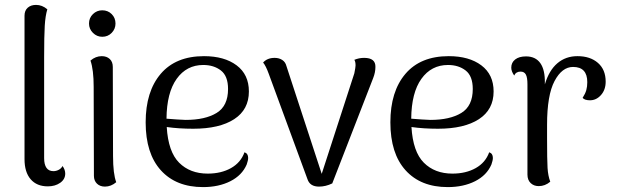

<svg xmlns="http://www.w3.org/2000/svg" viewBox="-20 -750 2520 783"><path d="M80 -101V-686Q80 -707 93 -718.5Q106 -730 127 -730Q152 -730 173 -712Q165 -686 162.5 -645Q160 -604 160 -517V-105Q160 -79 169.5 -65.5Q179 -52 198 -52Q209 -52 219.5 -57.5Q230 -63 235 -73Q246 -58 246 -42Q246 -19 225.5 -4.5Q205 10 175 10Q130 10 105 -19Q80 -48 80 -101Z M343 -654Q343 -677 359 -692.5Q375 -708 397 -708Q420 -708 435.5 -692.5Q451 -677 451 -654Q451 -632 435.5 -616Q420 -600 397 -600Q375 -600 359 -616Q343 -632 343 -654ZM454 -7Q433 11 408 11Q388 11 375.5 -1Q363 -13 363 -33L362 -396Q362 -465 349 -503Q370 -521 395 -521Q415 -521 427.5 -509.5Q440 -498 440 -477L441 -114Q441 -41 454 -7Z M992 -106Q992 -96 986 -79Q967 -35 919.5 -11Q872 13 808 13Q698 13 636 -55.5Q574 -124 574 -251Q574 -377 635.5 -449Q697 -521 812 -521Q895 -521 945 -483.5Q995 -446 995 -377Q995 -303 935 -264Q875 -225 768 -225Q709 -225 660 -232Q666 -131 710.5 -86.5Q755 -42 827 -42Q882 -42 922 -64.5Q962 -87 977 -129Q992 -124 992 -106ZM659 -266Q707 -262 737 -261Q817 -261 863.5 -289.5Q910 -318 910 -387Q910 -440 881 -462.5Q852 -485 809 -485Q741 -485 700.5 -428.5Q660 -372 659 -266Z M1511 -477Q1511 -455 1502 -432L1335 -2Q1308 11 1281 11Q1244 11 1234 -19L1076 -449Q1064 -482 1053 -495Q1070 -514 1100 -514Q1118 -514 1131 -505.5Q1144 -497 1148 -481L1292 -41L1425 -451Q1430 -476 1430 -483Q1430 -499 1425 -506Q1444 -514 1465 -514Q1512 -514 1511 -477Z M1990 -106Q1990 -96 1984 -79Q1965 -35 1917.5 -11Q1870 13 1806 13Q1696 13 1634 -55.5Q1572 -124 1572 -251Q1572 -377 1633.5 -449Q1695 -521 1810 -521Q1893 -521 1943 -483.5Q1993 -446 1993 -377Q1993 -303 1933 -264Q1873 -225 1766 -225Q1707 -225 1658 -232Q1664 -131 1708.5 -86.5Q1753 -42 1825 -42Q1880 -42 1920 -64.5Q1960 -87 1975 -129Q1990 -124 1990 -106ZM1657 -266Q1705 -262 1735 -261Q1815 -261 1861.5 -289.5Q1908 -318 1908 -387Q1908 -440 1879 -462.5Q1850 -485 1807 -485Q1739 -485 1698.5 -428.5Q1658 -372 1657 -266Z M2450 -417Q2450 -384 2431 -362.5Q2412 -341 2386 -341Q2364 -341 2356 -351Q2367 -368 2371 -382.5Q2375 -397 2375 -415Q2375 -477 2317 -477Q2272 -477 2241.5 -419.5Q2211 -362 2211 -241V-187Q2211 -97 2213 -65Q2215 -33 2224 -9Q2203 9 2177 9Q2157 9 2144 -3.5Q2131 -16 2131 -38V-406Q2131 -434 2124.5 -446Q2118 -458 2103 -458Q2084 -458 2077 -442Q2065 -459 2065 -474Q2065 -495 2081 -507.5Q2097 -520 2125 -520Q2164 -520 2183.5 -492.5Q2203 -465 2202 -411V-406Q2219 -463 2253 -492Q2287 -521 2335 -521Q2387 -521 2418.5 -493.5Q2450 -466 2450 -417Z"/></svg>

Font: Arima Madurai
Style: Regular
Weight: 400
Designer: Joana Correia and Natanael Gama
Foundry: NDISCOVER
Version: Version 1.020